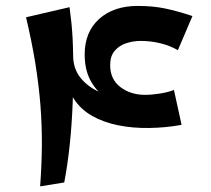

<svg xmlns="http://www.w3.org/2000/svg" viewBox="-20 -632 730 664"><path d="M118.8 12.5Q124.2 -60 124.8 -129.1Q125.2 -198.2 119.8 -268.5Q114.2 -338.8 102.1 -413.6Q90 -488.5 70 -572.2L220.5 -607.2Q224.5 -577.5 227 -552.9Q229.5 -528.2 231 -501Q232.5 -473.8 233 -437Q234.2 -353.8 231.4 -277.5Q228.5 -201.2 221.2 -132.1Q214 -63 202.2 -1ZM608 -200.2Q553 -190.2 496.2 -189.4Q439.5 -188.5 388.9 -198.6Q338.2 -208.8 298.6 -231.2Q259 -253.8 235.8 -289.6Q212.5 -325.5 212.5 -376L233 -437Q233.8 -393.2 258.9 -362.4Q284 -331.5 323.8 -313.9Q363.5 -296.2 410 -291.4Q456.5 -286.5 501.8 -294.2Q547 -302 581.5 -321ZM585.5 -230.2Q526 -230.2 469.9 -241.5Q413.8 -252.8 369.2 -277.6Q324.8 -302.5 298.8 -343.5Q272.8 -384.5 272.8 -443.2Q272.8 -521.5 322.9 -566.5Q373 -611.5 456.5 -611.5Q507.5 -611.5 549.4 -603Q591.2 -594.5 645.5 -576.5L595.2 -458.5Q566.5 -474.8 533.6 -482.6Q500.8 -490.5 466.5 -490.5Q441 -490.5 416.8 -482.6Q392.5 -474.8 376.8 -456.5Q361 -438.2 361 -407Q361 -357.5 396.5 -330.8Q432 -304 481 -304Q505 -304 533.4 -308.5Q561.8 -313 581.5 -321Z"/></svg>

Font: Marhey Light
Style: Regular
Weight: 300
Designer: Nur Syamsi & Bustanul Arifin
Foundry: Namelatype
Version: Version 1.000